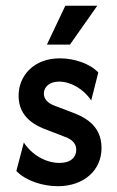

<svg xmlns="http://www.w3.org/2000/svg" viewBox="-20 -628 401 659"><path d="M141 -475H220.1L313.9 -608.3H204.2ZM178.5 11.1C266.7 11.1 328.5 -42.4 328.5 -120.1C328.5 -202.8 262.5 -229.2 223.6 -243.8L168.8 -264.6C141.7 -274.3 130.6 -289.6 130.6 -306.9C130.6 -328.5 148.6 -347.9 182.6 -347.9C222.2 -347.9 266 -323.6 293.1 -283.3L317.4 -379.2C289.6 -409 236.1 -427.8 185.4 -427.8C96.5 -427.8 43.8 -368.8 43.8 -299.3C43.8 -222.2 106.2 -195.1 141.7 -181.9L199.3 -159.7C216.7 -153.5 241.7 -142.4 241.7 -113.9C241.7 -88.9 223.6 -68.8 184 -68.8C135.4 -68.8 87.5 -98.6 61.8 -138.9L36.1 -41C70.1 -6.2 128.5 11.1 178.5 11.1Z"/></svg>

Font: Afacad Medium
Style: Regular
Weight: 500
Designer: Kristian Moeller
Foundry: Dicotype
Version: Version 1.000